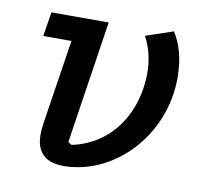

<svg xmlns="http://www.w3.org/2000/svg" viewBox="-65 -596 730 677"><g transform="rotate(10 300.0 -257.5)"><path d="M68 -516 54 -429H155L109 -131C106 -112 105 -99 105 -84C105 -25 136 10 203 10C384 10 546 -158 546 -366C546 -429 532 -484 505 -525L407 -492C428 -453 438 -410 438 -363C438 -231 367 -100 219 -68L206 -76L273 -516Z"/></g></svg>

Font: IBM Mono Medium
Style: Italic
Weight: 500
Italic angle: -9°
Monospace: yes
Designer: Mike Abbink, Paul van der Laan, Pieter van Rosmalen
Foundry: Bold Monday
Version: Version 2.3